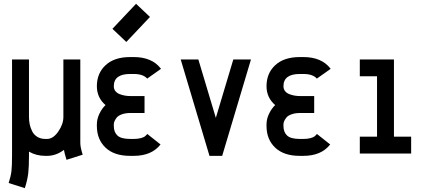

<svg xmlns="http://www.w3.org/2000/svg" viewBox="-20 -815 2291 1019"><path d="M319.3 -19.5Q277.3 12.2 229.5 12.2H220.7Q171.9 12.2 133.8 -10.3V12.2Q133.8 70.3 129.9 104.5Q126 138.7 111.8 183.6L25.9 156.2Q37.6 120.6 40.8 92.8Q43.9 64.9 43.9 12.2V-499.5H133.8V-193.8Q133.8 -173.8 137.7 -155.3Q141.6 -136.7 150.6 -118.4Q159.7 -100.1 177.7 -88.9Q195.8 -77.6 220.7 -77.6H229.5Q262.2 -77.6 289.3 -116.9Q316.4 -156.2 316.4 -193.8V-499.5H406.2V-56.6Q406.2 -33.2 418.9 5.9L333 33.2Q321.8 -3.4 319.3 -19.5Z M650.4 -592.3 576.7 -662.1 702.1 -794.9 775.9 -725.1ZM761.2 -397.9Q739.7 -422.4 689.5 -422.4H670.9Q584 -422.4 584 -357.4Q584 -342.3 592.5 -331.5Q601.1 -320.8 615 -315.4Q628.9 -310.1 643.1 -307.6Q657.2 -305.2 672.4 -305.2H747.1V-215.3H672.9Q645.5 -215.3 626 -208Q606.4 -200.7 598.4 -189.7Q590.3 -178.7 587.2 -170.4Q584 -162.1 584 -154.8V-146.5Q584 -113.8 603.3 -95.7Q622.6 -77.6 670.9 -77.6H689.5Q711.4 -77.6 726.8 -81.8Q742.2 -85.9 748.5 -90.8Q754.9 -95.7 761.7 -104L832 -48.3Q784.7 12.2 689.5 12.2H670.9Q585.9 12.2 540 -31.5Q494.1 -75.2 494.1 -146.5V-154.8Q494.1 -183.6 507.6 -211.4Q521 -239.3 540 -257.3Q494.1 -296.9 494.1 -357.4Q494.1 -426.3 540.5 -469.2Q586.9 -512.2 670.9 -512.2H689.5Q786.1 -512.2 833 -451.7Q834 -450.2 834.5 -449.7Z M1091.8 12.2 939 -499.5H1032.7L1125.5 -189.5L1218.3 -499.5H1312L1159.2 12.2Z M1661.6 -397.9Q1640.1 -422.4 1589.8 -422.4H1571.3Q1484.4 -422.4 1484.4 -357.4Q1484.4 -342.3 1492.9 -331.5Q1501.5 -320.8 1515.4 -315.4Q1529.3 -310.1 1543.5 -307.6Q1557.6 -305.2 1572.8 -305.2H1647.5V-215.3H1573.2Q1545.9 -215.3 1526.4 -208Q1506.8 -200.7 1498.8 -189.7Q1490.7 -178.7 1487.5 -170.4Q1484.4 -162.1 1484.4 -154.8V-146.5Q1484.4 -113.8 1503.7 -95.7Q1522.9 -77.6 1571.3 -77.6H1589.8Q1611.8 -77.6 1627.2 -81.8Q1642.6 -85.9 1648.9 -90.8Q1655.3 -95.7 1662.1 -104L1732.4 -48.3Q1685.1 12.2 1589.8 12.2H1571.3Q1486.3 12.2 1440.4 -31.5Q1394.5 -75.2 1394.5 -146.5V-154.8Q1394.5 -183.6 1408 -211.4Q1421.4 -239.3 1440.4 -257.3Q1394.5 -296.9 1394.5 -357.4Q1394.5 -426.3 1440.9 -469.2Q1487.3 -512.2 1571.3 -512.2H1589.8Q1686.5 -512.2 1733.4 -451.7Q1734.4 -450.2 1734.9 -449.7Z M2162.1 -89.8V0H1889.6V-89.8H1981V-410.2H1889.6V-499.5H2070.8V-89.8Z"/></svg>

Font: Anka/Coder Narrow
Style: Bold
Weight: 700
Width: 3
Monospace: yes
Version: Version 001.100